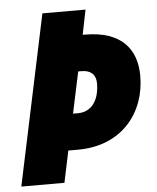

<svg xmlns="http://www.w3.org/2000/svg" viewBox="-52 -758 657 803"><g transform="rotate(-5 277.0 -357.0)"><path d="M5 0H186L214 -133H254C440 -133 541 -264 541 -418C541 -528 481 -610 325 -610H316L337 -714H156ZM247 -285 284 -459H298C337 -459 358 -439 358 -403C358 -329 323 -285 268 -285Z"/></g></svg>

Font: Noto Sans UI SemiCondensed Black
Style: Italic
Weight: 900
Width: 4
Italic angle: -372°
Designer: Monotype Design Team
Foundry: Monotype Imaging Inc.
Version: Version 1.901